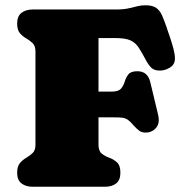

<svg xmlns="http://www.w3.org/2000/svg" viewBox="-20 -712 701 732"><path d="M45.4 -622.6Q45.4 -650.4 62 -663.1Q78.6 -675.8 104.5 -675.8H421.4Q435.5 -675.8 449.2 -677Q462.9 -678.2 476.6 -681.6Q490.7 -685.1 504.9 -688.5Q519 -691.9 534.2 -691.9Q562 -691.9 575.9 -681.6Q589.8 -671.4 597.4 -654.1Q605 -636.7 612.8 -614.7L613.3 -613.8V-613.3Q614.3 -612.3 615 -609.1Q615.7 -606 616.2 -604.5Q621.6 -589.4 628.7 -568.1Q635.7 -546.9 641.4 -525.6Q647 -504.4 647 -488.8Q647 -466.3 628.2 -454.6Q609.4 -442.9 589.4 -442.9Q568.4 -442.9 557.6 -453.1Q546.9 -463.4 537.6 -480.5Q521 -511.7 508.8 -530.5Q496.6 -549.3 477.3 -558.1Q458 -566.9 418.9 -566.9H355.5V-362.8H406.7Q432.1 -362.8 441.7 -374.5Q451.2 -386.2 455.8 -401.6Q460.4 -417 469.7 -428.7Q479 -440.4 503.9 -440.4Q542.5 -440.4 552.7 -399.9L582.5 -275.9Q583.5 -271 584.5 -265.4Q585.4 -259.8 585.4 -254.4Q585.4 -233.4 570.8 -220Q556.2 -206.5 535.2 -206.5Q520 -206.5 510.5 -213.9Q501 -221.2 491.2 -231.9Q477.1 -248.5 467.5 -255.1Q458 -261.7 446.5 -263.2Q435.1 -264.6 413.6 -264.6H355.5V-160.2Q355.5 -136.2 368.2 -126.2Q380.9 -116.2 397.2 -110.4Q413.6 -104.5 426.3 -92.8Q439 -81.1 439 -53.2Q439 -25.4 422.9 -12.7Q406.7 0 380.4 0H104.5Q78.6 0 62 -12.7Q45.4 -25.4 45.4 -53.2Q45.4 -77.6 55.9 -90.1Q66.4 -102.5 80.3 -110.6Q94.2 -118.7 104.7 -128.9Q115.2 -139.2 115.2 -159.7V-516.1Q115.2 -536.6 104.7 -547.1Q94.2 -557.6 80.3 -565.4Q66.4 -573.2 55.9 -585.4Q45.4 -597.7 45.4 -622.6Z"/></svg>

Font: Caprasimo
Style: Regular
Weight: 400
Designer: The DocRepair Project, Phaedra Charles, Flavia Zimbardi
Foundry: Google
Version: Version 1.001